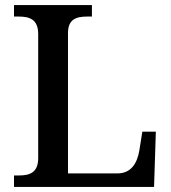

<svg xmlns="http://www.w3.org/2000/svg" viewBox="-20 -734 672 754"><path d="M35 0H585L592 -217H539L527 -142C519 -96 497 -53 441 -53H247V-604C247 -659 280 -669 323 -669H341V-714H35V-669H53C95 -669 130 -659 130 -600V-113C130 -55 95 -45 55 -45H35Z"/></svg>

Font: Noto Serif Malayalam Medium
Style: Regular
Weight: 500
Designer: Indian type Foundry, Jelle Bosma, Monotype Design Team
Foundry: Monotype Imaging Inc.
Version: Version 2.104